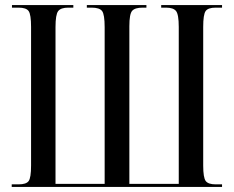

<svg xmlns="http://www.w3.org/2000/svg" viewBox="-20 -734 919 754"><path d="M26 0V-10H53Q83 -10 92.5 -23Q102 -36 102 -84V-628Q102 -677 92.5 -690.5Q83 -704 53 -704H27V-714H268V-704H248Q219 -704 208.5 -690.5Q198 -677 198 -628V-12H391V-627Q391 -677 381 -690.5Q371 -704 340 -704H321V-714H555V-704H540Q510 -704 499 -691.5Q488 -679 488 -631V-12H682V-628Q682 -677 671.5 -690.5Q661 -704 632 -704H613V-714H852V-704H827Q797 -704 787.5 -690.5Q778 -677 778 -628V-84Q778 -36 788 -23Q798 -10 827 -10H852V0Z"/></svg>

Font: Noto Serif Display ExtraCondensed Medium
Style: Regular
Weight: 500
Width: 2
Designer: Monotype Design Team
Foundry: Monotype Imaging Inc.
Version: Version 2.009